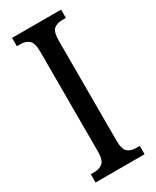

<svg xmlns="http://www.w3.org/2000/svg" viewBox="-186 -768 669 821"><g transform="rotate(-30 148.5 -357.0)"><path d="M28 0V-41H47Q70 -41 86.5 -54Q103 -67 103 -110V-602Q103 -647 86.5 -660Q70 -673 47 -673H28V-714H270V-673H251Q226 -673 210.5 -660Q195 -647 195 -602V-111Q195 -68 210.5 -54.5Q226 -41 251 -41H270V0Z"/></g></svg>

Font: Noto Serif Lao ExtraCondensed
Style: Regular
Weight: 400
Width: 2
Designer: Monotype Design Team
Foundry: Monotype Imaging Inc.
Version: Version 2.003; ttfautohint (v1.8.4.7-5d5b)